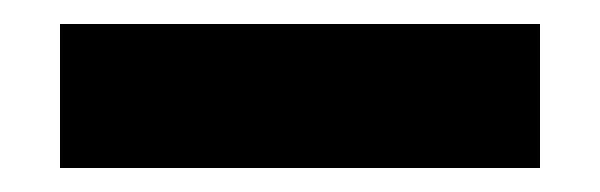

<svg xmlns="http://www.w3.org/2000/svg" viewBox="-20 95 500 160"><path d="M30 235V115H430V235Z"/></svg>

Font: Promplate
Style: Bold
Weight: 400
Designer: Evgeny Tarasenko
Foundry: Evgeny Tarasenko
Version: Version 1.000